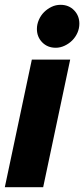

<svg xmlns="http://www.w3.org/2000/svg" viewBox="-27 -776 349 796"><path d="M204 -578Q170 -578 148 -600.5Q126 -623 126 -656Q126 -675 134 -693.5Q142 -712 155.5 -725.5Q169 -739 186.5 -747.5Q204 -756 224 -756Q258 -756 280 -733.5Q302 -711 302 -678Q302 -658 294 -640Q286 -622 272.5 -608.5Q259 -595 241 -586.5Q223 -578 204 -578ZM264 -529Q236 -396 208 -264.5Q180 -133 152 0H-7Q21 -133 49 -264.5Q77 -396 105 -529Z"/></svg>

Font: Rosa Sans Black
Style: Italic
Weight: 900
Italic angle: -12°
Designer: Pentagram / MCKL
Foundry: Pentagram / MCKL
Version: Version 1.005;September 16, 2019;FontCreator 11.5.0.2425 64-